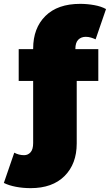

<svg xmlns="http://www.w3.org/2000/svg" viewBox="-97 -772 570 996"><path d="M62 204Q22 204 -14.5 197Q-51 190 -77 177L-23 20Q1 33 28 33Q48 33 61.5 18Q75 3 75 -30V-352H0V-517H75V-520Q75 -626 138.5 -689Q202 -752 319 -752Q355 -752 391.5 -745.5Q428 -739 453 -725L399 -568Q388 -573 375 -577Q362 -581 348 -581Q324 -581 309 -566Q294 -551 294 -518V-517H413V-352H301V-28Q301 78 238 141Q175 204 62 204Z"/></svg>

Font: Montserrat Black
Style: Regular
Weight: 900
Designer: Julieta Ulanovsky
Foundry: Julieta Ulanovsky
Version: Version 9.000; ttfautohint (v1.8.4.7-5d5b)